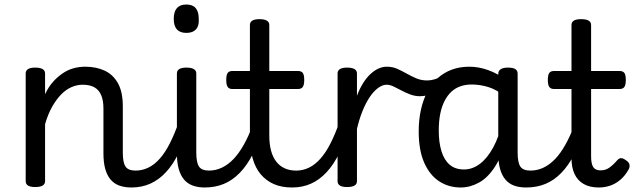

<svg xmlns="http://www.w3.org/2000/svg" viewBox="-20 -815 2826 852"><path d="M563 17Q533 17 509.5 8.5Q486 0 470.5 -18.5Q455 -37 447 -65.5Q439 -94 439 -135V-334Q439 -368 429.5 -391.5Q420 -415 400 -427Q380 -439 346 -439Q322 -439 297.5 -428.5Q273 -418 251.5 -396Q230 -374 211.5 -341.5Q193 -309 180 -264V-11Q180 2 169 8.5Q158 15 136 15Q115 15 104.5 8.5Q94 2 94 -11V-489Q94 -502 104.5 -508.5Q115 -515 136 -515Q158 -515 169 -508.5Q180 -502 180 -489V-397Q195 -429 215 -451.5Q235 -474 258 -489.5Q281 -505 306 -512Q331 -519 358 -519Q407 -519 444.5 -501.5Q482 -484 503.5 -445.5Q525 -407 525 -343V-138Q525 -94 537 -76Q549 -58 582 -58Q596 -58 603 -46.5Q610 -35 608.5 -20.5Q607 -6 596 5.5Q585 17 563 17Z M563 17Q549 17 542.5 5.5Q536 -6 537.5 -20.5Q539 -35 550 -46.5Q561 -58 582 -58Q611 -58 638 -71Q665 -84 689 -111Q713 -138 734 -179.5Q755 -221 774 -276Q779 -291 791 -290.5Q803 -290 812.5 -280.5Q822 -271 819 -259Q799 -189 773.5 -137Q748 -85 716.5 -51Q685 -17 647 0Q609 17 563 17Z M889 17Q859 17 835.5 8.5Q812 0 796.5 -18.5Q781 -37 773 -65.5Q765 -94 765 -135V-489Q765 -502 775.5 -508.5Q786 -515 807 -515Q829 -515 840 -508.5Q851 -502 851 -489V-138Q851 -94 863 -76Q875 -58 908 -58Q922 -58 929 -46.5Q936 -35 934.5 -20.5Q933 -6 922 5.5Q911 17 889 17ZM807 -669Q779 -669 765 -684.5Q751 -700 751 -731Q751 -763 765 -779Q779 -795 807 -795Q835 -795 848.5 -779Q862 -763 862 -731Q864 -700 849.5 -684.5Q835 -669 807 -669Z M888 17Q874 17 867.5 5.5Q861 -6 862.5 -20.5Q864 -35 875 -46.5Q886 -58 907 -58Q937 -58 964.5 -71Q992 -84 1016 -109Q1040 -134 1062 -173Q1084 -212 1103 -264Q1108 -279 1120.5 -278Q1133 -277 1142 -268Q1151 -259 1148 -248Q1127 -180 1101.5 -130.5Q1076 -81 1044 -48Q1012 -15 973.5 1Q935 17 888 17Z M1276 17Q1230 17 1195.5 2Q1161 -13 1137 -41.5Q1113 -70 1101 -112.5Q1089 -155 1089 -211V-420H1011Q997 -420 990.5 -429Q984 -438 984 -460Q984 -483 990.5 -491.5Q997 -500 1011 -500H1089V-704Q1089 -717 1099.5 -723.5Q1110 -730 1132 -730Q1153 -730 1164 -723.5Q1175 -717 1175 -704V-500H1302Q1317 -500 1323.5 -491.5Q1330 -483 1330 -460Q1330 -438 1323.5 -429Q1317 -420 1302 -420H1175V-214Q1175 -176 1182.5 -147.5Q1190 -119 1205 -99Q1220 -79 1242.5 -68.5Q1265 -58 1294 -58Q1308 -58 1315 -46.5Q1322 -35 1320.5 -20.5Q1319 -6 1308 5.5Q1297 17 1276 17Z M1276 17Q1262 17 1255.5 5.5Q1249 -6 1250.5 -20.5Q1252 -35 1263 -46.5Q1274 -58 1295 -58Q1324 -58 1351 -71Q1378 -84 1402 -111Q1426 -138 1447 -179.5Q1468 -221 1487 -276Q1492 -291 1504 -290.5Q1516 -290 1525.5 -280.5Q1535 -271 1532 -259Q1512 -189 1486.5 -137Q1461 -85 1429.5 -51Q1398 -17 1360 0Q1322 17 1276 17Z M1520 15Q1499 15 1488.5 8.5Q1478 2 1478 -11V-489Q1478 -502 1488.5 -508.5Q1499 -515 1520 -515Q1542 -515 1553 -508.5Q1564 -502 1564 -489V-390Q1576 -422 1591.5 -446.5Q1607 -471 1624.5 -487Q1642 -503 1660 -511Q1678 -519 1696 -519Q1715 -519 1724.5 -507Q1734 -495 1734 -479Q1734 -463 1724.5 -451Q1715 -439 1696 -439Q1677 -439 1657.5 -424.5Q1638 -410 1620.5 -384Q1603 -358 1588.5 -322Q1574 -286 1564 -243V-11Q1564 2 1553 8.5Q1542 15 1520 15Z M1844 -388Q1821 -388 1800 -396Q1779 -404 1760.5 -414Q1742 -424 1726 -431.5Q1710 -439 1696 -439Q1677 -439 1668 -451Q1659 -463 1659 -479Q1659 -495 1668 -507Q1677 -519 1696 -519Q1722 -519 1743 -509.5Q1764 -500 1784.5 -488.5Q1805 -477 1827 -467.5Q1849 -458 1876 -458Q1890 -458 1906.5 -462.5Q1923 -467 1936 -476Q1950 -485 1960 -480Q1970 -475 1974.5 -463Q1979 -451 1975.5 -439Q1972 -427 1960 -420Q1945 -413 1923.5 -405.5Q1902 -398 1880.5 -393Q1859 -388 1844 -388Z M2025 17Q1970 17 1928 -11Q1886 -39 1862 -94Q1838 -149 1838 -232Q1838 -284 1848 -328.5Q1858 -373 1876.5 -408.5Q1895 -444 1922.5 -468.5Q1950 -493 1985 -506Q2020 -519 2063 -519Q2104 -519 2146 -504Q2188 -489 2223 -462V-386Q2183 -418 2146 -429Q2109 -440 2073 -440Q2046 -440 2023 -432Q2000 -424 1982.5 -407.5Q1965 -391 1952.5 -366.5Q1940 -342 1933.5 -309.5Q1927 -277 1927 -235Q1927 -183 1939 -144Q1951 -105 1975.5 -84Q2000 -63 2039 -63Q2076 -63 2109 -87.5Q2142 -112 2168.5 -160.5Q2195 -209 2212 -282L2229 -217Q2211 -130 2178.5 -78.5Q2146 -27 2106 -5Q2066 17 2025 17ZM2315 17Q2284 17 2261 8.5Q2238 0 2222.5 -18.5Q2207 -37 2199 -65.5Q2191 -94 2191 -135V-487Q2191 -501 2202 -508Q2213 -515 2234 -515Q2256 -515 2266.5 -508.5Q2277 -502 2277 -488V-138Q2277 -94 2289 -76Q2301 -58 2334 -58Q2344 -58 2349 -46.5Q2354 -35 2352.5 -20.5Q2351 -6 2342 5.5Q2333 17 2315 17Z M2315 17Q2301 17 2294.5 5.5Q2288 -6 2289.5 -20.5Q2291 -35 2302 -46.5Q2313 -58 2334 -58Q2364 -58 2391.5 -71Q2419 -84 2443 -109Q2467 -134 2489 -173Q2511 -212 2530 -264Q2535 -279 2547.5 -278Q2560 -277 2569 -268Q2578 -259 2575 -248Q2554 -180 2528.5 -130.5Q2503 -81 2471 -48Q2439 -15 2400.5 1Q2362 17 2315 17Z M2637 17Q2597 17 2570 1.5Q2543 -14 2529.5 -43Q2516 -72 2516 -113V-420H2439Q2424 -420 2417.5 -429Q2411 -438 2411 -460Q2411 -483 2417.5 -491.5Q2424 -500 2439 -500H2516V-704Q2516 -717 2526.5 -723.5Q2537 -730 2559 -730Q2581 -730 2592 -723.5Q2603 -717 2603 -704V-500H2729Q2744 -500 2750.5 -491.5Q2757 -483 2757 -460Q2757 -438 2750.5 -429Q2744 -420 2729 -420H2603V-122Q2603 -88 2612.5 -73.5Q2622 -59 2645 -59Q2667 -59 2684 -71Q2701 -83 2719 -104Q2729 -115 2739 -113Q2749 -111 2759 -103Q2772 -94 2773.5 -83.5Q2775 -73 2770 -64Q2754 -35 2732.5 -17Q2711 1 2687 9Q2663 17 2637 17Z"/></svg>

Font: Playwrite GB J
Style: Regular
Weight: 400
Designer: Veronika Burian, José Scaglione
Foundry: TypeTogether
Version: Version 1.002